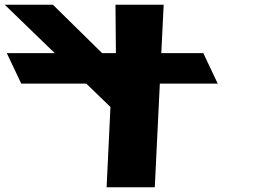

<svg xmlns="http://www.w3.org/2000/svg" viewBox="-114 -533 1087 813"><path d="M375 -513 376.8 -308H318.4L110 -513H-94L117.9 -308H-85.1L-24.1 -179H251.3L353.7 -80L337.4 260H541.4L562.8 -179H807.9L746.9 -308H569L579 -513Z"/></svg>

Font: Hussar
Style: BdOpOblFive
Weight: 700
Foundry: Cannot Into Space Fonts
Version: Version 2.00